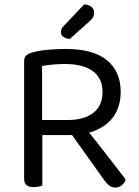

<svg xmlns="http://www.w3.org/2000/svg" viewBox="-20 -840 629 867"><path d="M170 -298H285Q359 -298 401 -330Q443 -362 443 -425Q443 -487 399 -519Q355 -551 273 -551Q246 -551 218.5 -548.5Q191 -546 170 -542ZM285 -230H89V-564Q89 -580 97.5 -588.5Q106 -597 122 -602Q151 -611 193.5 -615Q236 -619 276 -619Q401 -619 463 -568Q525 -517 525 -425Q525 -366 498 -322Q471 -278 418 -254Q365 -230 285 -230ZM287 -256 347 -286Q375 -251 405 -213Q435 -175 463 -139Q491 -103 513 -74.5Q535 -46 547 -30Q543 -13 529.5 -3Q516 7 502 7Q485 7 474 -1.5Q463 -10 451 -26ZM89 -252H171V-2Q165 0 155 2.5Q145 5 133 5Q111 5 100 -4Q89 -13 89 -32ZM269 -724 360 -820Q382 -819 393.5 -808.5Q405 -798 405 -784Q405 -770 399.5 -761Q394 -752 380 -740L295 -664Q276 -666 265.5 -674Q255 -682 255 -694Q255 -704 259 -711Q263 -718 269 -724Z"/></svg>

Font: Baloo Bhaijaan 2
Style: Regular
Weight: 400
Designer: Sanskriti Dholi, Noopur Datye and Ek Type
Foundry: Ek Type
Version: Version 1.701